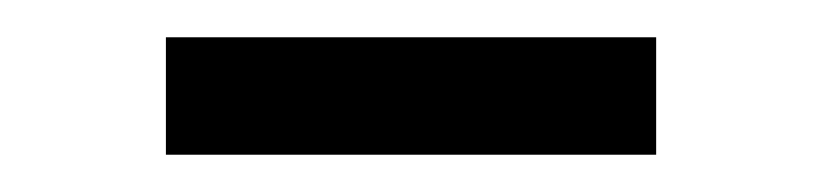

<svg xmlns="http://www.w3.org/2000/svg" viewBox="-20 -373 440 103"><path d="M332 -290H69V-353H332Z"/></svg>

Font: Kaisei Opti Medium
Style: Regular
Weight: 500
Designer: Font-Kai, 金井和夫
Foundry: KAZUO KANAI
Version: Version 5.003